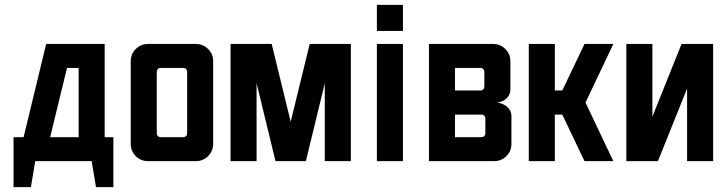

<svg xmlns="http://www.w3.org/2000/svg" viewBox="-20 -663 2990 790"><path d="M303.6 -383.6H255.7L186.4 -98.6H303.6ZM170 -482.1H410.7V-98.6H446.4V107.1H375L357.1 0H125L107.1 107.1H35.7V-98.6H77.1Z M732.1 -383.6H642.9Q625 -383.6 625 -365.7V-116.4Q625 -98.6 642.9 -98.6H732.1Q750 -98.6 750 -116.4V-365.7Q750 -383.6 732.1 -383.6ZM589.3 -482.1H785.7Q815.7 -482.1 836.4 -461.4Q857.1 -440.7 857.1 -410.7V-71.4Q857.1 -41.4 836.4 -20.7Q815.7 0 785.7 0H589.3Q559.3 0 538.6 -20.7Q517.9 -41.4 517.9 -71.4V-410.7Q517.9 -440.7 538.6 -461.4Q559.3 -482.1 589.3 -482.1Z M928.6 -482.1H1097.9L1175.7 -163.6H1176.4L1254.3 -482.1H1423.6V0H1316.4V-320.7L1238.6 0H1113.6L1035.7 -320.7V0H928.6Z M1530.7 -642.9H1637.9V-535.7H1530.7ZM1530.7 -482.1H1637.9V0H1530.7Z M1955 -383.6H1852.1V-290.7H1955Q1972.9 -290.7 1972.9 -308.6V-365.7Q1972.9 -383.6 1955 -383.6ZM1959.3 -191.4H1852.1V-98.6H1959.3Q1977.1 -98.6 1977.1 -116.4V-173.6Q1977.1 -191.4 1959.3 -191.4ZM1745 -482.1H2008.6Q2038.6 -482.1 2059.3 -461.4Q2080 -440.7 2080 -410.7V-295Q2080 -274.3 2065.4 -259.3Q2050.7 -244.3 2027.1 -241.4V-240.7Q2050.7 -237.9 2067.5 -222.5Q2084.3 -207.1 2084.3 -187.1V-71.4Q2084.3 -41.4 2063.6 -20.7Q2042.9 0 2012.9 0H1745Z M2155.7 -482.1H2262.9V-290.7H2293.6L2385 -482.1H2503.6L2389.3 -241.4V-240.7L2503.6 0H2385L2293.6 -191.4H2262.9V0H2155.7Z M2557.1 -482.1H2664.3V-182.9L2784.3 -482.1H2914.3V0H2807.1V-298.6L2687.1 0H2557.1Z"/></svg>

Font: Aire Exterior
Style: Regular
Weight: 400
Width: 4
Designer: Jayvee Enaguas (HarvettFox96)
Version: 20190503.02